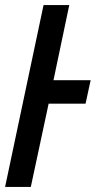

<svg xmlns="http://www.w3.org/2000/svg" viewBox="-21 -734 376 754"><path d="M-1 0H100L170 -327H315L335 -419H189L251 -714H150Z"/></svg>

Font: Noto Sans UI Condensed Medium
Style: Italic
Weight: 500
Width: 3
Italic angle: -12°
Designer: Monotype Design Team
Foundry: Monotype Imaging Inc.
Version: Version 1.901